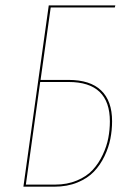

<svg xmlns="http://www.w3.org/2000/svg" viewBox="-20 -701 507 721"><path d="M411.1 -672.9H170.4L132.3 -400.9H237.3Q318.4 -400.9 359.6 -361.6Q400.9 -322.3 400.9 -245.6Q400.9 -212.4 394.5 -179.9Q388.2 -147.5 372.3 -114.3Q356.4 -81.1 332.5 -56.2Q308.6 -31.2 270.5 -15.6Q232.4 0 184.6 0H67.9L163.1 -680.7H413.1ZM237.8 -393.1H130.9L77.1 -7.8H187Q232.4 -7.8 269 -23.2Q305.7 -38.6 328.1 -63Q350.6 -87.4 365.7 -119.6Q380.9 -151.9 386.7 -182.9Q392.6 -213.9 392.6 -245.1Q392.6 -393.1 237.8 -393.1Z"/></svg>

Font: Fira Sans Compressed Eight
Style: Italic
Weight: 100
Width: 3
Italic angle: -8°
Designer: Carrois Corporate & Edenspiekermann AG
Foundry: Carrois Corporate GbR & Edenspiekermann AG
Version: Version 4.203;PS 004.203;hotconv 1.0.88;makeotf.lib2.5.64775